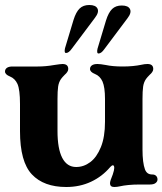

<svg xmlns="http://www.w3.org/2000/svg" viewBox="-30 -738 650 768"><path d="M50 -213.5V-322Q50 -379 40 -402Q30 -424 10 -432Q-10 -440 -10 -452Q-10 -461 -2.5 -466.5Q5 -472 20 -472H121Q153 -472 187 -478Q213 -482 220 -482Q243 -482 243 -462Q243 -456 239 -450Q235 -444 229 -439Q219 -429 214 -422Q205 -409 202.5 -391.5Q200 -374 200 -342V-214Q200 -143 219 -106.5Q238 -70 274.6 -70Q305.1 -70 331.1 -89.5Q357 -109 373.5 -149.5Q390 -190 390 -251V-342Q390 -389 380 -412Q370 -434 350 -442Q330 -450 330 -462Q330 -471 337.5 -476.5Q345 -482 360 -482Q371 -482 393 -478Q421 -472 461 -472Q502.7 -472 536 -479Q548 -482 560 -482Q583 -482 583 -462Q583 -456 579 -450Q575 -444 569 -439Q559 -429 554 -422Q545 -409 542.5 -391.5Q540 -374 540 -342V-140Q540 -87 550 -60Q554 -50 561 -45Q568 -40 580 -40Q589 -40 594.5 -34.5Q600 -29 600 -20Q600 -12 592.5 -6Q585 0 570 0H532Q504 0 484 2Q464 4 451 7Q438 10 427 10Q410 10 410 -5Q410 -14 421 -40Q427 -58 427 -66Q427 -77 421 -77Q418 -77 411 -70Q379 -32 334 -11Q289 10 235 10Q145 10 97.5 -40.5Q50 -91 50 -213.5ZM360 -543 394 -656Q404 -688 418.5 -702Q433 -716 457 -716Q483 -716 490 -701.5Q497 -687 480 -665L387 -541Q375 -524 364 -524Q360 -524 359 -529Q358 -534 360 -543ZM230 -545 264 -658Q274 -690 288.5 -704Q303 -718 327 -718Q353 -718 360 -703.5Q367 -689 350 -667L257 -543Q245 -526 234 -526Q230 -526 229 -531Q228 -536 230 -545Z"/></svg>

Font: Raigarh
Style: Regular
Weight: 400
Designer: jaikishan Patel
Foundry: MagicType
Version: Version 1.000;FEAKit 1.0